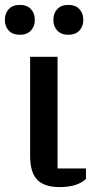

<svg xmlns="http://www.w3.org/2000/svg" viewBox="-45 -752 395 784"><path d="M190 -520V-64H306V-21Q270 12 199 12Q136 12 107 -18Q78 -48 78 -115V-520ZM36 -610Q7 -610 -9 -627Q-25 -644 -25 -669V-673Q-25 -698 -9 -715Q7 -732 36 -732Q65 -732 81 -715Q97 -698 97 -673V-669Q97 -644 81 -627Q65 -610 36 -610ZM234 -610Q205 -610 189 -627Q173 -644 173 -669V-673Q173 -698 189 -715Q205 -732 234 -732Q263 -732 279 -715Q295 -698 295 -673V-669Q295 -644 279 -627Q263 -610 234 -610Z"/></svg>

Font: IBM Plex Serif Medm
Style: Regular
Weight: 500
Designer: Mike Abbink, Paul van der Laan, Pieter van Rosmalen
Foundry: Bold Monday
Version: Version 3.001